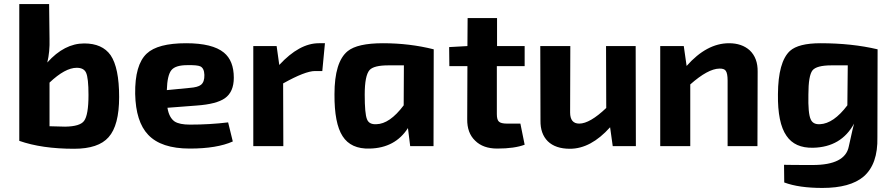

<svg xmlns="http://www.w3.org/2000/svg" viewBox="-20 -720 4386 946"><path d="M224 -529Q226 -465 213 -412Q297 -506 395 -506Q484 -506 525 -448Q567 -386 567 -242Q567 -102 515 -44Q465 13 345 13Q186 13 75 -26V-700H222ZM224 -98 301 -96Q374 -97 394 -124Q416 -153 416 -252Q416 -336 404 -362Q393 -386 358 -386Q301 -386 224 -313Z M1127 -23Q1049 12 915 12Q774 12 710 -56Q649 -120 646 -257Q644 -401 703 -456Q757 -507 897 -507Q1027 -507 1083 -461Q1132 -421 1132 -337Q1132 -267 1088 -236Q1047 -207 949 -200L805 -189Q813 -140 841 -121Q865 -106 916 -106Q1013 -106 1104 -117ZM915 -287Q955 -290 970 -302Q988 -316 987 -351Q986 -384 967 -393Q952 -400 903 -399Q845 -399 825 -375Q804 -350 802 -276Z M1568 -370H1532Q1484 -370 1375 -309L1376 0H1228V-493H1343L1356 -400Q1455 -507 1551 -507H1581Z M2001 0 1990 -89Q1927 9 1802 12Q1709 15 1668 -49Q1627 -112 1628 -256Q1628 -415 1693 -468Q1741 -507 1867 -507Q1998 -507 2117 -477L2116 0ZM1894 -398Q1822 -398 1801 -375Q1777 -348 1777 -254Q1777 -160 1788 -133Q1798 -106 1834 -108Q1900 -109 1969 -201L1970 -398Z M2428 -158Q2428 -130 2438 -121Q2448 -111 2478 -111H2544L2565 -7Q2515 12 2430 12Q2360 12 2321 -27Q2281 -65 2282 -133L2283 -394H2194L2193 -488L2283 -493L2284 -631H2429V-493H2565V-394H2428Z M3113 0H2999L2986 -93Q2891 13 2788 13Q2717 13 2679 -24Q2642 -61 2643 -126L2642 -493H2790L2789 -166Q2789 -111 2834 -111Q2886 -111 2967 -188L2966 -493H3112Z M3363 -395Q3462 -507 3572 -507Q3635 -507 3674 -472Q3714 -434 3713 -367L3712 0H3565V-323Q3565 -358 3556 -371Q3548 -383 3524 -382Q3468 -381 3381 -304V0H3233V-493H3349Z M4303 -44Q4306 89 4235 150Q4169 206 4032 206Q3916 206 3844 179L3843 92Q3877 93 3984 93Q4144 93 4162 2Q4186 -107 4188 -111Q4125 5 3986 8Q3896 10 3855 -51Q3811 -114 3813 -256Q3814 -415 3872 -469Q3914 -507 4023 -507Q4177 -507 4304 -477ZM4077 -398Q4003 -398 3983 -373Q3963 -347 3963 -254Q3961 -162 3974 -133Q3985 -106 4020 -108Q4087 -111 4155 -201L4157 -398Z"/></svg>

Font: Taylor Sans Bold LRS
Style: Bold
Weight: 700
Italic angle: -8°
Designer: Natanael Gama
Version: Version 1.001 September 8, 2015